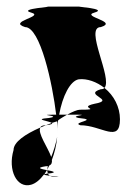

<svg xmlns="http://www.w3.org/2000/svg" viewBox="-20 -779 413 581"><path d="M21 -325C3 -264 31 -208 74 -220C88 -224 101 -235 113 -251H114C117 -255 119 -260 122 -264C104 -268 87 -271 119 -276H125C124 -272 123 -269 123 -266L129 -278C136 -281 138 -287 137 -295C145 -316 151 -340 153 -365C149 -343 142 -322 135 -304C125 -333 93 -376 102 -393C56 -373 21 -349 21 -325ZM56 -697C102 -697 139 -525 150 -432C77 -432 174 -429 128 -422C78 -418 129 -413 137 -407C142 -409 148 -410 153 -412C154 -402 153 -393 153 -387C153 -380 154 -372 153 -365C154 -372 153 -380 153 -388C154 -397 154 -406 156 -415C165 -422 175 -427 183 -432H159C169 -488 192 -534 218 -539C244 -542 273 -531 296 -513C322 -541 234 -697 285 -697C340 -714 223 -729 266 -741C309 -753 204 -759 222 -759H119C155 -759 31 -753 74 -741C117 -729 1 -714 56 -697ZM102 -393C108 -395 113 -398 119 -400C110 -400 104 -398 102 -393ZM113 -251C113 -250 121 -248 131 -247C128 -249 126 -251 125 -254C118 -253 115 -252 114 -251ZM119 -400C137 -402 140 -405 137 -407C131 -405 125 -402 119 -400ZM123 -264V-266C123 -265 122 -265 122 -264C122 -264 123 -264 123 -264ZM123 -264C123 -260 124 -257 125 -254H128C155 -257 140 -261 123 -264ZM131 -247C135 -245 142 -244 150 -244C166 -244 152 -245 131 -247ZM183 -432H208C262 -432 185 -429 218 -422C283 -416 194 -409 223 -400C287 -400 343 -344 343 -418C343 -455 325 -490 296 -513C294 -510 290 -509 285 -509C229 -492 334 -477 266 -465C212 -453 294 -447 222 -447C214 -447 200 -441 183 -432Z"/></svg>

Font: bitstorm
Style: ulcn
Weight: 400
Version: Version 0.2